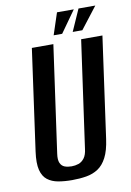

<svg xmlns="http://www.w3.org/2000/svg" viewBox="-84 -779 578 844"><g transform="rotate(-10 205.0 -357.0)"><path d="M169 12Q135 12 107 7Q79 2 59.5 -13Q40 -28 32.5 -58Q25 -88 32 -139L95 -591H191L124 -114Q120 -87 126.5 -72.5Q133 -58 146.5 -53Q160 -48 177 -48Q193 -48 208 -53Q223 -58 234 -72.5Q245 -87 248 -114L315 -591H410L347 -140Q340 -89 324 -58.5Q308 -28 285 -13Q262 2 232.5 7Q203 12 169 12ZM199 -629 231 -726H306L237 -629ZM284 -629 327 -726H402L327 -629Z"/></g></svg>

Font: Alumni Sans Thin SemiBold
Style: Italic
Weight: 600
Italic angle: -8°
Version: Version 1.016